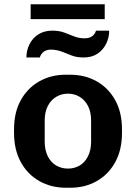

<svg xmlns="http://www.w3.org/2000/svg" viewBox="-20 -872 638 902"><path d="M290 10Q220 10 164.5 -21.5Q109 -53 77.5 -111Q46 -169 46 -247V-265Q46 -344 77.5 -401Q109 -458 164 -489.5Q219 -521 289 -521H309Q380 -521 435 -489.5Q490 -458 521.5 -401Q553 -344 553 -265V-247Q553 -168 521.5 -110.5Q490 -53 435 -21.5Q380 10 310 10ZM299 -80Q330 -80 354.5 -94.5Q379 -109 393.5 -138Q408 -167 408 -207V-305Q408 -346 393.5 -374Q379 -402 354.5 -417Q330 -432 299 -432Q269 -432 244 -417Q219 -402 204.5 -374Q190 -346 190 -305V-207Q190 -167 204.5 -138Q219 -109 244 -94.5Q269 -80 299 -80ZM104 -602Q104 -634 118 -663Q132 -692 159.5 -710Q187 -728 225 -728Q258 -728 282 -719Q306 -710 328.5 -701Q351 -692 378 -692Q399 -692 412.5 -701.5Q426 -711 431 -728H493Q493 -696 479 -667Q465 -638 438.5 -620Q412 -602 373 -602Q341 -602 317.5 -611Q294 -620 271.5 -629Q249 -638 220 -639Q199 -639 185.5 -629Q172 -619 167 -602ZM124 -782V-852H472V-782Z"/></svg>

Font: Chivo SemiBold
Style: Regular
Weight: 600
Designer: Hector Gatti
Foundry: Omnibus-Type
Version: Version 2.002